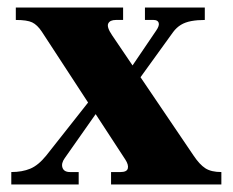

<svg xmlns="http://www.w3.org/2000/svg" viewBox="-20 -490 618 510"><path d="M275 0V-33H300Q317 -33 319.5 -42.5Q322 -52 313 -66L91 -406Q79 -424 65.5 -430.5Q52 -437 22 -437V-470H307V-437H288Q272 -437 267.5 -427.5Q263 -418 278 -396L494 -77Q510 -53 525.5 -43Q541 -33 568 -33V0ZM10 0V-33Q39 -33 60.5 -42Q82 -51 103 -77L219 -224L237 -191L152 -70Q142 -56 146 -44.5Q150 -33 166 -33H189V0ZM336 -261 315 -291 395 -409Q404 -422 401.5 -429.5Q399 -437 388 -437H365V-470H524V-437Q504 -437 488 -434Q472 -431 460.5 -424Q449 -417 440 -405Z"/></svg>

Font: Frank Ruhl Libre Black
Style: Regular
Weight: 900
Designer: Yanek Iontef
Foundry: Fontef
Version: Version 6.004